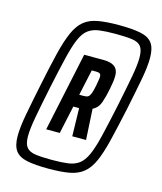

<svg xmlns="http://www.w3.org/2000/svg" viewBox="-107 -775 725 861"><g transform="rotate(15 255.5 -344.0)"><path d="M199 8Q136 8 98.5 0Q61 -8 44.5 -31Q28 -54 28 -99Q28 -138 39 -197.5Q50 -257 68 -344Q87 -437 102.5 -500Q118 -563 135.5 -602Q153 -641 178 -661.5Q203 -682 242 -689Q281 -696 338 -696Q402 -696 440 -688Q478 -680 494.5 -657Q511 -634 511 -589Q511 -549 500 -490Q489 -431 471 -344Q451 -251 435.5 -187.5Q420 -124 402.5 -85.5Q385 -47 359.5 -26.5Q334 -6 295.5 1Q257 8 199 8ZM144 -160 222 -527H309Q336 -527 351.5 -520.5Q367 -514 374 -502Q381 -490 381 -472Q381 -458 379 -443Q377 -428 373 -409Q366 -372 356 -343.5Q346 -315 321 -303L329 -160H265L262 -290H235L207 -160ZM203 -34Q248 -34 278 -38Q308 -42 328.5 -57Q349 -72 364 -105Q379 -138 393 -196Q407 -254 426 -344Q444 -431 454.5 -487.5Q465 -544 465 -578Q465 -614 452.5 -630Q440 -646 411 -650Q382 -654 334 -654Q289 -654 259 -650Q229 -646 208.5 -631Q188 -616 173.5 -583Q159 -550 145 -492Q131 -434 112 -344Q94 -257 83.5 -200Q73 -143 73 -109Q73 -74 86 -58Q99 -42 128 -38Q157 -34 203 -34ZM247 -348H268Q282 -348 288.5 -352.5Q295 -357 300 -370Q305 -383 310 -409Q312 -422 314 -432.5Q316 -443 316 -450Q316 -460 311 -464Q306 -468 294 -468H273Z"/></g></svg>

Font: Saira ExtraCondensed
Style: Bold Italic
Weight: 700
Width: 2
Italic angle: -12°
Designer: Hector Gatti with collaboration of the Omnibus-Type team
Foundry: Omnibus-Type
Version: Version 1.101